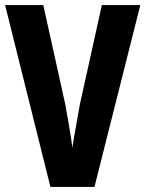

<svg xmlns="http://www.w3.org/2000/svg" viewBox="-20 -800 571 754"><path d="M531 -780H380L293 -387C288 -354 270 -262 264 -219C260 -262 242 -355 237 -387L150 -780H0L178 -66H351Z"/></svg>

Font: Noto Sans Malayalam UI ExtraCondensed ExtraBold
Style: Regular
Weight: 800
Width: 2
Designer: Jelle Bosma - Monotype Design Team
Foundry: Monotype Imaging Inc.
Version: Version 2.104